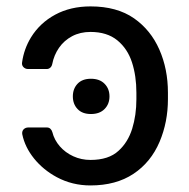

<svg xmlns="http://www.w3.org/2000/svg" viewBox="-20 -558 580 588"><path d="M47.9 -150.2Q47.9 -158 53.3 -162.8Q58.6 -167.6 66.8 -167.6H123.6Q130 -167.6 134.2 -163.7Q138.5 -159.8 140.3 -153.4Q146.3 -129.3 163.2 -109.9Q180 -90.6 204.5 -79.4Q229 -68.2 257.1 -68.2Q312.9 -68.2 343 -96.2Q371.8 -122.2 384.8 -163.7Q397.7 -205.3 397.7 -254.3V-274.1Q397.7 -325.3 384.2 -367Q370.7 -408.7 339.3 -434.5Q307.9 -460.2 257.1 -460.2Q225.5 -460.2 200.8 -447.1Q176.1 -433.9 160.7 -411.6Q145.2 -389.2 139.9 -361.5Q138.5 -354.8 133.9 -350.7Q129.3 -346.6 122.9 -346.6H66.1Q57.5 -346.6 51.8 -352.5Q46.2 -358.3 47.6 -366.8Q53.3 -408 74.9 -443.5Q102.3 -487.9 149.1 -513.1Q196 -538.4 257.1 -538.4Q338.1 -538.4 390.6 -501.8Q441.8 -465.9 468 -406.2Q494.3 -346.6 494.3 -274.1V-254.3Q494.3 -184.3 468.8 -123.9Q442.1 -61.1 388.7 -25.6Q335.2 9.9 257.1 9.9Q201.3 9.9 154.1 -15.3Q112.6 -37.6 84.5 -72.3Q56.5 -106.9 48.3 -146.3Q47.9 -147.7 47.9 -150.2ZM258.5 -316.8Q285.2 -316.8 300.2 -301.5Q315.3 -286.2 315.3 -262.8Q315.3 -239.3 300.2 -224.1Q285.2 -208.8 258.5 -208.8Q231.9 -208.8 217.5 -224.1Q203.1 -239.3 203.1 -262.8Q203.1 -286.2 217.5 -301.5Q231.9 -316.8 258.5 -316.8Z"/></svg>

Font: DeltaSans
Style: Regular
Weight: 400
Designer: Rasmus Andersson
Foundry: rsms
Version: Version 3.012